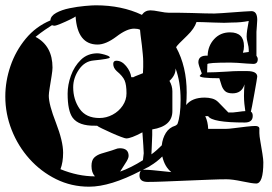

<svg xmlns="http://www.w3.org/2000/svg" viewBox="-21 -691 1025 724"><path d="M315 13Q248 13 190.5 -15.5Q133 -44 90 -92Q47 -140 23 -201Q-1 -262 -1 -327Q-1 -385 18.5 -442Q38 -499 76 -545Q114 -591 169 -614Q170 -631 191 -642.5Q212 -654 241.5 -660Q271 -666 299 -668.5Q327 -671 340 -671Q438 -671 514 -635Q526 -652 546 -652Q558 -652 580.5 -647.5Q603 -643 615 -643Q629 -643 651 -643Q673 -643 702 -642Q731 -641 752 -640.5Q773 -640 787 -640Q797 -640 816 -641.5Q835 -643 857.5 -644.5Q880 -646 899 -647.5Q918 -649 927 -649Q949 -649 949 -616Q949 -607 947.5 -591.5Q946 -576 946 -571V-481Q951 -474 951 -468Q951 -450 934 -450Q924 -450 907.5 -451.5Q891 -453 874.5 -454Q858 -455 848 -455Q761 -455 761 -449L760 -418Q786 -418 835 -421Q860 -423 878.5 -423Q897 -423 910 -423Q949 -423 949 -402Q949 -399 946 -382.5Q943 -366 938 -337Q933 -308 929.5 -291Q926 -274 925 -270Q932 -266 932 -254Q932 -229 902 -229Q778 -229 764 -253H753Q763 -232 764 -205H830Q841 -205 863.5 -208Q886 -211 908.5 -213.5Q931 -216 941 -216Q955 -216 957 -208V-189Q957 -179 961 -156.5Q965 -134 968.5 -111.5Q972 -89 972 -79Q972 1 945 1Q938 1 925 -1Q912 -3 893 -7Q874 -11 859 -13Q844 -15 833 -15Q808 -15 771 -13.5Q734 -12 684 -10Q635 -8 598 -6.5Q561 -5 536 -5Q505 -5 505 -29Q505 -40 510 -47Q395 13 315 13ZM337 -26Q324 -40 324 -65Q324 -87 334.5 -97Q345 -107 361.5 -112Q378 -117 395 -122Q397 -123 401.5 -124Q406 -125 413 -128Q422 -132 431 -132Q464 -132 464 -103Q464 -93 451 -74Q443 -61 438 -53.5Q433 -46 432 -44Q452 -51 474 -62Q496 -73 518 -87L521 -113Q521 -122 519.5 -141.5Q518 -161 516 -192Q473 -169 455 -169Q451 -169 435 -175Q419 -181 399 -190Q379 -199 363.5 -206.5Q348 -214 345 -217H337Q276 -216 253 -247Q234 -273 234 -338Q234 -371 246.5 -406Q259 -441 284 -465.5Q309 -490 347 -490Q353 -490 364 -487.5Q375 -485 384 -481.5Q393 -478 393 -474Q393 -469 332 -463Q298 -460 276.5 -428.5Q255 -397 255 -362Q255 -316 279 -281Q303 -246 354 -246Q380 -246 403.5 -258.5Q427 -271 441.5 -292.5Q456 -314 456 -339Q456 -371 449 -387.5Q442 -404 419 -423Q406 -435 406 -450Q406 -462 418 -462Q438 -462 454.5 -442Q471 -422 474 -400H483Q479 -400 518 -415Q519 -427 519 -438Q519 -449 519 -459Q519 -471 517.5 -486Q516 -501 514 -520Q511 -544 509 -559Q507 -574 507 -579Q498 -583 485 -583Q457 -583 418 -553Q378 -523 347 -523Q271 -523 264 -629Q261 -626 243.5 -617.5Q226 -609 208 -601.5Q190 -594 184 -594Q181 -594 175 -596Q164 -589 148.5 -578.5Q133 -568 113 -552Q177 -518 177 -436Q177 -426 173.5 -404Q170 -382 166.5 -360.5Q163 -339 163 -330Q163 -297 190 -228Q217 -158 217 -115Q217 -79 207 -53Q273 -26 337 -26ZM840 -267H846Q856 -266 876 -269Q896 -272 904 -272Q902 -285 900.5 -299.5Q899 -314 899 -330Q899 -340 899.5 -351Q900 -362 901 -373Q891 -339 856 -339Q836 -339 827 -348Q818 -357 814 -370.5Q810 -384 806 -396Q732 -396 732 -405L740 -414Q727 -447 727 -456Q727 -483 762 -481Q763 -518 786.5 -543.5Q810 -569 846 -569Q899 -569 899 -517Q899 -504 895 -492L917 -495V-504Q917 -513 913 -528.5Q909 -544 909 -553Q909 -563 911 -577.5Q913 -592 917 -612Q889 -606 853 -606Q847 -606 839.5 -605.5Q832 -605 824 -605Q815 -605 805.5 -605.5Q796 -606 785 -606Q760 -607 744 -607.5Q728 -608 720 -608Q712 -583 685 -557Q666 -539 655.5 -528Q645 -517 643 -513Q683 -440 683 -342Q683 -331 682.5 -319Q682 -307 681 -295Q703 -323 751 -323Q765 -323 778.5 -319.5Q792 -316 802 -306ZM550 -109Q561 -117 570.5 -125.5Q580 -134 589 -143Q592 -170 604.5 -190Q617 -210 640 -217Q643 -218 648 -223Q660 -255 660 -315Q660 -382 641 -433V-431Q641 -407 618 -386Q629 -367 629 -347V-272Q629 -215 553 -203Q553 -194 553 -182Q553 -170 552 -156ZM625 -42Q600 -62 591 -101Q570 -80 546 -66Q544 -64 541 -62.5Q538 -61 534 -59L518 -51H525Q537 -51 557 -49Q577 -47 596 -45Q615 -43 625 -42Z"/></svg>

Font: Moo Lah Lah
Style: Regular
Weight: 400
Designer: Robert E. Leuschke
Foundry: Robert E. Leuschke
Version: Version 1.010; ttfautohint (v1.8.3)